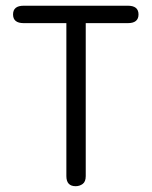

<svg xmlns="http://www.w3.org/2000/svg" viewBox="-20 -641 528 668"><path d="M424.8 -621.1Q461.9 -621.1 461.9 -590.8Q461.9 -560.5 424.8 -560.5H278.3V-28.3Q278.3 -8.8 267.6 -1Q256.8 6.8 243.2 6.8Q210.9 6.8 210.9 -28.3V-560.5H62.5Q25.4 -560.5 25.4 -590.8Q25.4 -621.1 62.5 -621.1Z"/></svg>

Font: Jura
Style: Medium
Weight: 500
Version: Version 2.6.1